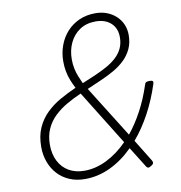

<svg xmlns="http://www.w3.org/2000/svg" viewBox="-106 -1113 1159 1229"><g transform="rotate(-10 473.5 -498.0)"><path d="M348 19Q292 19 247.5 0Q203 -19 171.5 -53Q140 -87 123 -133Q106 -179 106 -231Q106 -303 129.5 -355.5Q153 -408 193 -447Q233 -486 283.5 -514.5Q334 -543 388 -567Q375 -592 363.5 -620.5Q352 -649 346 -680.5Q340 -712 340 -747Q340 -801 358 -850Q376 -899 409.5 -936Q443 -973 490 -994Q537 -1015 596 -1015Q635 -1015 668.5 -1002.5Q702 -990 727.5 -967Q753 -944 767.5 -912Q782 -880 782 -841Q782 -791 764 -752Q746 -713 715 -683Q684 -653 644 -630Q604 -607 558 -587Q512 -567 464 -546L673 -212Q721 -271 761 -345.5Q801 -420 830 -509Q833 -521 840.5 -524.5Q848 -528 862 -528Q877 -528 882 -523.5Q887 -519 884 -508Q851 -405 804 -318.5Q757 -232 701 -167L789 -24Q795 -14 793 -6Q791 2 779 9Q766 18 758 17Q750 16 745 7L662 -126Q592 -56 512 -18.5Q432 19 348 19ZM354 -34Q426 -34 498 -69.5Q570 -105 634 -170L414 -525Q364 -503 319 -477Q274 -451 239 -417.5Q204 -384 183.5 -339Q163 -294 163 -235Q163 -176 186 -130Q209 -84 252 -59Q295 -34 354 -34ZM439 -588Q483 -606 524.5 -624Q566 -642 603 -662.5Q640 -683 667 -708Q694 -733 709 -764.5Q724 -796 724 -838Q724 -876 707.5 -904Q691 -932 660.5 -947.5Q630 -963 589 -963Q528 -963 485 -934.5Q442 -906 419 -857.5Q396 -809 396 -750Q396 -718 402 -689.5Q408 -661 418 -636Q428 -611 439 -588Z"/></g></svg>

Font: Playwrite RO ExtraLight
Style: Regular
Weight: 250
Version: Version 1.002